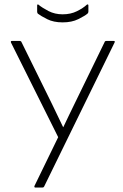

<svg xmlns="http://www.w3.org/2000/svg" viewBox="-20 -838 549 858"><path d="M137 0Q135 0 134 -2Q133 -4 134 -7L240 -225L29 -648Q28 -652 29 -653.5Q30 -655 33 -655H68Q73 -655 75 -652L211 -376Q223 -350 236.5 -323Q250 -296 262 -270H263Q276 -297 289 -324.5Q302 -352 315 -378L448 -651Q449 -655 455 -655H488Q491 -655 492.5 -653.5Q494 -652 492 -648L177 -4Q175 0 170 0ZM260 -738Q219 -738 190.5 -752.5Q162 -767 149 -777Q146 -781 146 -786V-814Q146 -817 148 -818Q150 -819 152 -817Q169 -803 197 -788.5Q225 -774 260 -774Q296 -774 324 -788Q352 -802 368 -817Q371 -819 373 -818Q375 -817 375 -814V-786Q375 -781 371 -777Q359 -767 330 -752.5Q301 -738 260 -738Z"/></svg>

Font: Sofia Sans Semi Condensed ExtraLight
Style: Regular
Weight: 250
Version: Version 4.100